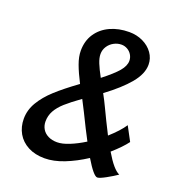

<svg xmlns="http://www.w3.org/2000/svg" viewBox="-131 -823 878 944"><g transform="rotate(20 308.0 -351.0)"><path d="M500 -129.9Q523.4 -90.3 542.5 -68.1Q561.5 -45.9 578.6 -38.1Q557.6 -23.4 525.4 -5.6Q493.2 12.2 481.4 12.2Q462.4 12.2 415.5 -65.9Q360.8 -30.3 306.6 -9Q252.4 12.2 205.1 12.2Q155.3 12.2 118.7 -7.1Q82 -26.4 62.7 -60.1Q43.5 -93.8 43.5 -136.2Q43.5 -181.6 67.9 -222.9Q92.3 -264.2 134.8 -303Q177.2 -341.8 245.1 -391.1Q219.7 -440.4 206.1 -477.5Q192.4 -514.6 192.4 -546.4Q192.4 -597.7 217.5 -635.5Q242.7 -673.3 286.6 -693.6Q330.6 -713.9 386.2 -713.9Q425.3 -713.9 458 -698.2Q490.7 -682.6 510 -655.3Q529.3 -627.9 529.3 -594.7Q529.3 -546.9 486.8 -495.8Q444.3 -444.8 367.2 -387.7Q385.7 -354 398.4 -326.7Q427.7 -264.6 460.9 -199.7Q511.2 -244.6 534.7 -280.8L574.2 -207Q549.3 -173.3 500 -129.9ZM236.3 -83Q263.2 -83 299.6 -97.7Q335.9 -112.3 376 -137.2Q349.6 -186.5 310.1 -267.6Q290.5 -306.6 280.3 -325.7Q231.9 -291 204.3 -266.4Q176.8 -241.7 162.6 -216.1Q148.4 -190.4 148.4 -160.2Q148.4 -138.2 158.9 -120.6Q169.4 -103 189.5 -93Q209.5 -83 236.3 -83ZM330.6 -454.1Q385.7 -497.1 409.9 -525.6Q434.1 -554.2 434.1 -580.6Q434.1 -597.2 425.5 -611.6Q417 -626 402.3 -634.3Q387.7 -642.6 371.1 -642.6Q350.6 -642.6 331.5 -632.3Q312.5 -622.1 300.8 -604Q289.1 -585.9 289.1 -564Q289.1 -543.9 299.6 -517.8Q310.1 -491.7 330.6 -454.1Z"/></g></svg>

Font: Lesson One Medium
Style: Italic
Weight: 500
Italic angle: -14°
Designer: But Ko, Victor Gaultney, Annie Olsen, Julie Remington, Don Collingsworth, Eric Hays, Becca Hirsbrunner
Version: Version 1.100